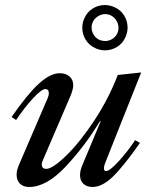

<svg xmlns="http://www.w3.org/2000/svg" viewBox="-20 -735 606 763"><path d="M46 -41Q46 -58 55 -79L169 -344Q174 -355 174 -365Q174 -381 160 -381Q145 -381 110.5 -343.5Q76 -306 44 -258L26 -270Q89 -361 134.5 -402.5Q180 -444 217 -444Q242 -444 256.5 -431Q271 -418 271 -396Q271 -381 261 -356L152 -102Q146 -90 146 -81Q146 -64 164 -64Q189 -64 243.5 -117Q298 -170 355 -256.5Q412 -343 448 -437L541 -447L399 -90Q393 -75 393 -68Q393 -55 401 -55Q416 -55 452 -94.5Q488 -134 517 -178L536 -167Q471 -74 428.5 -33Q386 8 348 8Q325 8 311.5 -4.5Q298 -17 298 -39Q298 -57 307 -78L380 -253H377Q317 -154 241 -73Q165 8 96 8Q72 8 59 -5.5Q46 -19 46 -41ZM307 -625Q307 -645 316 -664Q327 -688 349 -701.5Q371 -715 397 -715Q416 -715 436 -706Q460 -695 473.5 -673Q487 -651 487 -625Q487 -606 478 -586Q467 -562 445 -548.5Q423 -535 397 -535Q377 -535 358 -544Q334 -555 320.5 -577Q307 -599 307 -625ZM445 -600Q451 -612 451 -624Q451 -639 443 -652.5Q435 -666 422 -673Q410 -679 398 -679Q384 -679 370.5 -671Q357 -663 350 -650Q344 -638 344 -626Q344 -604 359 -588Q374 -572 398 -572Q412 -572 425 -579.5Q438 -587 445 -600Z"/></svg>

Font: Ibarra Real Nova
Style: Italic
Weight: 400
Italic angle: -22°
Designer: Jose Maria Ribagorda & Octavio Pardo
Foundry: Octavio Pardo
Version: Version 1.014